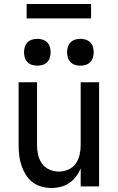

<svg xmlns="http://www.w3.org/2000/svg" viewBox="-20 -931 588 959"><path d="M237 8Q212 8 187 1Q162 -6 142 -21.5Q122 -37 108.5 -59Q95 -81 87 -105Q79 -129 76 -154Q73 -179 73 -205V-520H165V-205Q165 -181 170.5 -157Q176 -133 190 -113.5Q204 -94 227 -84Q250 -74 274 -74Q298 -74 321 -84Q344 -94 358 -113.5Q372 -133 377.5 -157Q383 -181 383 -205V-520H475V0H383V-90Q374 -68 359.5 -49Q345 -30 326 -17Q307 -4 284 2Q261 8 237 8ZM381 -603Q368 -603 355 -607Q342 -611 332.5 -620.5Q323 -630 319 -643.5Q315 -657 315 -670Q315 -683 319 -696.5Q323 -710 332.5 -719.5Q342 -729 355 -733Q368 -737 381 -737Q395 -737 408 -733Q421 -729 430.5 -719.5Q440 -710 444 -696.5Q448 -683 448 -670Q448 -657 444 -643.5Q440 -630 430.5 -620.5Q421 -611 408 -607Q395 -603 381 -603ZM167 -603Q153 -603 140 -607Q127 -611 117.5 -620.5Q108 -630 104 -643.5Q100 -657 100 -670Q100 -683 104 -696.5Q108 -710 117.5 -719.5Q127 -729 140 -733Q153 -737 167 -737Q180 -737 193 -733Q206 -729 215.5 -719.5Q225 -710 229 -696.5Q233 -683 233 -670Q233 -657 229 -643.5Q225 -630 215.5 -620.5Q206 -611 193 -607Q180 -603 167 -603ZM435 -839H113V-911H435Z"/></svg>

Font: Iosevka Semi-Condensed Medium
Style: Regular
Weight: 500
Monospace: yes
Designer: Belleve Invis
Foundry: Belleve Invis
Version: Version 27.3.5